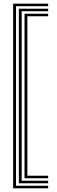

<svg xmlns="http://www.w3.org/2000/svg" viewBox="-20 -820 311 1040"><path d="M51.2 200V-800H240.8V-786.5H66.8V186.2H240.8V200ZM82 172.8V-772.8H240.8V-759.2H97.5V159H240.8V172.8ZM112.8 145.5V-745.5H240.8V-732H128.2V131.8H240.8V145.5Z"/></svg>

Font: Big Shoulders Inline Display Thin Medium
Style: Regular
Weight: 500
Version: Version 2.002